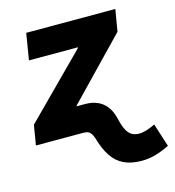

<svg xmlns="http://www.w3.org/2000/svg" viewBox="-110 -634 851 933"><g transform="rotate(-15 315.0 -168.0)"><path d="M10.7 0 27.3 -100.1 330.6 -404.8 331.1 -408.2H85L106.9 -541H555.2L536.6 -431.2L251.5 -135.7L229 0ZM489.3 205.1Q437 205.1 400.1 187.7Q363.3 170.4 338.9 133.5Q314.5 96.7 298.3 38.6Q292.5 22.9 286.1 14.6Q279.8 6.3 271.2 3.2Q262.7 0 248.5 0H195.8L217.8 -132.8H294.9Q328.1 -132.8 355 -121.3Q381.8 -109.9 400.6 -85.7Q419.4 -61.5 428.7 -22.5Q436.5 12.7 447.3 33.9Q458 55.2 473.6 64.7Q489.3 74.2 511.7 74.2Q527.8 74.2 549.8 67.4Q571.8 60.5 592.3 50.3L629.9 167.5Q594.7 185.1 560.1 195.1Q525.4 205.1 489.3 205.1Z"/></g></svg>

Font: Inter 17pt ExtraBold
Style: Italic
Weight: 800
Italic angle: -9.3988°
Version: Version 4.001;git-66647c0bb